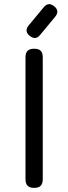

<svg xmlns="http://www.w3.org/2000/svg" viewBox="-20 -914 332 934"><path d="M124 -740C143.5 -724.5 160.5 -725.5 175 -744C175 -744 248 -832 248 -832C248 -832 248 -832 248 -832C264 -851.5 262.5 -868.5 244 -883C244 -883 244 -883 244 -883C225.5 -898.5 208.5 -897.5 193 -879C193 -879 120 -791 120 -791C120 -791 120 -791 120 -791C104.5 -772.5 105.5 -755.5 124 -740C124 -740 124 -740 124 -740ZM146 0C160.5 0 171.5 -3.5 178 -10.5C184.5 -17 188 -27.5 188 -42C188 -42 188 -635 188 -635C188 -635 188 -635 188 -635C188 -649.5 184.5 -660.5 178 -667C171.5 -673.5 160.5 -677 146 -677C146 -677 146 -677 146 -677C131.5 -677 121 -673.5 114.5 -667C107.5 -660.5 104 -649.5 104 -635C104 -635 104 -42 104 -42C104 -42 104 -42 104 -42C104 -27.5 107.5 -17 114.5 -10.5C121 -3.5 131.5 0 146 0C146 0 146 0 146 0Z"/></svg>

Font: Jura-Fortis-Bold
Style: Bold
Weight: 500
Designer: Daniel Johnson, Alexei Vanyashin, Mirko Velimirovic
Foundry: Daniel Johnson
Version: ""